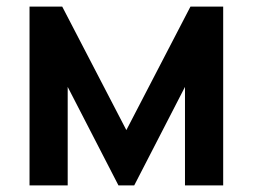

<svg xmlns="http://www.w3.org/2000/svg" viewBox="-20 -560 764 580"><path d="M69.2 0V-540H168L361.7 -167L555.3 -540H654.2V0H538.8V-297.5L385.5 0H337.8L184.5 -297.5V0Z"/></svg>

Font: Manrope ExtraLight
Style: Regular
Weight: 200
Designer: Mikhail Sharanda
Foundry: Mikhail Sharanda
Version: Version 4.505